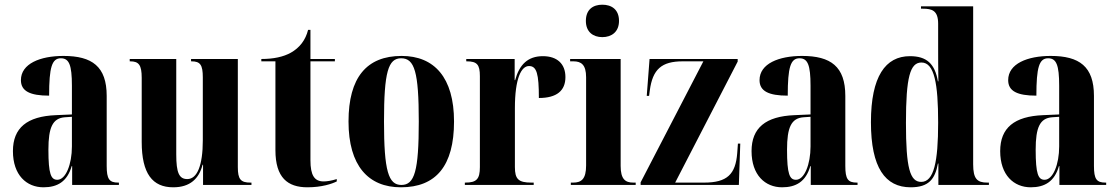

<svg xmlns="http://www.w3.org/2000/svg" viewBox="-20 -787 4750 817"><path d="M165 10C224 10 266 -14 285 -80H287V0H486V-10H483C445 -10 434 -25 434 -81V-379C434 -504 372 -549 250 -549C151 -549 69 -516 69 -446C69 -399 108 -380 189 -380C189 -501 201 -539 239 -539C274 -539 286 -511 286 -422V-300L218 -297C95 -292 35 -243 35 -144C35 -42 93 10 165 10ZM224 -22C197 -22 186 -46 186 -150C186 -245 204 -284 256 -288L286 -290V-164C286 -88 260 -22 224 -22Z M717 10C789 10 827 -27 842 -86H844V0H1050V-10H1046C1004 -10 992 -24 992 -76V-536H793V-526H795C832 -526 843 -511 843 -458V-190C843 -83 819 -25 777 -25C742 -25 730 -52 730 -130V-536H532V-526H534C571 -526 583 -510 583 -456V-183C583 -48 629 10 717 10Z M1288 10C1350 10 1393 -5 1413 -15V-25C1390 -18 1372 -15 1357 -15C1318 -15 1301 -41 1301 -105V-526H1405V-536H1301V-660H1291C1280 -616 1255 -584 1218 -563C1186 -545 1144 -536 1092 -536V-526H1152V-148C1152 -31 1204 10 1288 10Z M1686 10C1835 10 1912 -81 1912 -270C1912 -457 1828 -549 1689 -549C1540 -549 1463 -457 1463 -270C1463 -82 1547 10 1686 10ZM1688 0C1633 0 1614 -59 1614 -270C1614 -481 1632 -539 1687 -539C1744 -539 1762 -481 1762 -270C1762 -59 1744 0 1688 0Z M1958 0H2251V-10H2241C2186 -10 2171 -25 2171 -76V-327C2171 -453 2198 -506 2231 -506C2264 -506 2273 -473 2273 -370C2349 -370 2386 -401 2386 -459C2386 -515 2351 -548 2290 -548C2226 -548 2190 -512 2172 -446H2170V-536H1964V-526H1966C2010 -526 2022 -512 2022 -463V-76C2022 -25 2008 -10 1960 -10H1958Z M2543 -629C2582 -629 2614 -651 2614 -698C2614 -747 2582 -767 2543 -767C2504 -767 2473 -747 2473 -698C2473 -651 2504 -629 2543 -629ZM2409 0H2685V-10H2675C2641 -10 2621 -24 2621 -81V-536H2406V-526H2420C2453 -526 2474 -512 2474 -458V-83C2474 -25 2454 -10 2419 -10H2409Z M2706 0H3124L3130 -176H3120L3117 -135C3110 -45 3074 -10 2976 -10H2853L3119 -525V-536H2744L2732 -379H2742L2745 -402C2757 -492 2795 -526 2885 -526H2973L2706 -11Z M3308 10C3367 10 3409 -14 3428 -80H3430V0H3629V-10H3626C3588 -10 3577 -25 3577 -81V-379C3577 -504 3515 -549 3393 -549C3294 -549 3212 -516 3212 -446C3212 -399 3251 -380 3332 -380C3332 -501 3344 -539 3382 -539C3417 -539 3429 -511 3429 -422V-300L3361 -297C3238 -292 3178 -243 3178 -144C3178 -42 3236 10 3308 10ZM3367 -22C3340 -22 3329 -46 3329 -150C3329 -245 3347 -284 3399 -288L3429 -290V-164C3429 -88 3403 -22 3367 -22Z M3855 10C3932 10 3959 -25 3971 -91H3973V0H4188V-10H4181C4138 -10 4121 -26 4121 -88V-760H3899V-750H3907C3945 -750 3972 -743 3972 -686V-583C3972 -544 3972 -502 3973 -441H3971C3958 -516 3923 -548 3852 -548C3748 -548 3686 -462 3686 -267C3686 -73 3747 10 3855 10ZM3900 -13C3852 -13 3835 -72 3835 -264C3835 -460 3853 -521 3901 -521C3956 -521 3972 -431 3972 -265C3972 -98 3954 -13 3900 -13Z M4366 10C4425 10 4467 -14 4486 -80H4488V0H4687V-10H4684C4646 -10 4635 -25 4635 -81V-379C4635 -504 4573 -549 4451 -549C4352 -549 4270 -516 4270 -446C4270 -399 4309 -380 4390 -380C4390 -501 4402 -539 4440 -539C4475 -539 4487 -511 4487 -422V-300L4419 -297C4296 -292 4236 -243 4236 -144C4236 -42 4294 10 4366 10ZM4425 -22C4398 -22 4387 -46 4387 -150C4387 -245 4405 -284 4457 -288L4487 -290V-164C4487 -88 4461 -22 4425 -22Z"/></svg>

Font: Noto Serif Display ExtraCondensed ExtraBold
Style: Regular
Weight: 800
Width: 2
Designer: Monotype Design Team
Foundry: Monotype Imaging Inc.
Version: Version 2.009